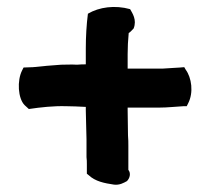

<svg xmlns="http://www.w3.org/2000/svg" viewBox="-20 -616 599 546"><path d="M43 -416C28 -387 31 -336 50 -317L62 -306C96 -311 132 -315 168 -314C181 -314 207 -313 224 -312V-302C224 -283 226 -236 226 -220V-169C227 -162 227 -156 227 -148V-122L232 -118C251 -100 277 -95 304 -91C320 -89 332 -96 341 -101C349 -109 353 -123 345 -133V-201C345 -210 345 -220 344 -231C344 -246 343 -286 343 -302V-310H432C457 -310 481 -313 502 -314H511L515 -322C531 -353 525 -395 508 -418L504 -425C485 -423 467 -423 444 -421H343V-462C343 -483 344 -500 346 -522C351 -525 355 -530 360 -535C370 -560 356 -579 350 -590C307 -602 262 -596 230 -577C226 -546 224 -512 224 -478V-433C217 -433 209 -433 199 -432C183 -433 169 -432 155 -432H154C127 -430 100 -428 74 -425L47 -424Z"/></svg>

Font: Hussar Pisanka
Style: Bd
Weight: 700
Designer: Robert Jablonski
Foundry: Cannot Into Space Fonts
Version: Version 1.070